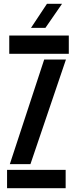

<svg xmlns="http://www.w3.org/2000/svg" viewBox="-20 -986 398 1006"><path d="M28.5 -704V-800H340.5V-704ZM31.5 -126 211.5 -674H325.5L139.5 -126ZM17 0V-96H324V0ZM142.5 -840 226 -966H305L218 -840Z"/></svg>

Font: Big Shoulders Stencil Display
Style: Bold
Weight: 700
Designer: Patric King
Foundry: XO Type Co
Version: Version 1.000